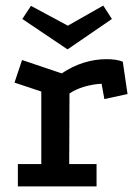

<svg xmlns="http://www.w3.org/2000/svg" viewBox="-20 -668 492 688"><path d="M201 -405Q240 -431 280.5 -443.5Q321 -456 361 -456Q398 -456 420 -447L437 -331L354 -313L344 -368Q311 -366 281 -357Q251 -348 229 -333L228 -80H326V0H44V-80H128V-340L32 -372L59 -453ZM222 -491 60 -600 91 -647 223 -576 350 -648 381 -600Z"/></svg>

Font: Podkova SemiBold
Style: Regular
Weight: 600
Designer: Ilya Yudin
Foundry: Cyreal (www.cyreal.org)
Version: Version 2.103